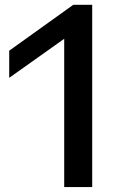

<svg xmlns="http://www.w3.org/2000/svg" viewBox="-20 -762 492 782"><path d="M241.5 0V-604L17.5 -445V-555.5L278.5 -742.5H355.5V0Z"/></svg>

Font: Encode Sans Exp Md
Style: Regular
Weight: 500
Width: 7
Designer: Multiple Designers
Foundry: Impallari Type
Version: Version 3.002; ttfautohint (v1.8.3) -l 8 -r 50 -G 200 -x 14 